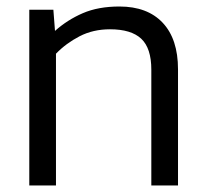

<svg xmlns="http://www.w3.org/2000/svg" viewBox="-20 -570 637 590"><path d="M70 0V-540H144L149 -475Q187 -509 234.5 -529.5Q282 -550 347 -550Q433 -550 480 -500Q527 -450 527 -357V0H445V-356Q445 -422 414 -451Q383 -480 318 -480Q266 -480 224.5 -458.5Q183 -437 152 -405V0Z"/></svg>

Font: Kanit Light
Style: Regular
Weight: 300
Designer: Katatrad Team
Foundry: CadsonDemak
Version: Version 2.000; ttfautohint (v1.8.3)